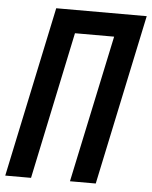

<svg xmlns="http://www.w3.org/2000/svg" viewBox="-53 -757 634 801"><g transform="rotate(5 264.0 -357.0)"><path d="M-1 0 150 -714H529L378 0H270L401 -617H237L107 0Z"/></g></svg>

Font: Noto Sans ExtraCondensed SemiBold
Style: Italic
Weight: 600
Width: 2
Italic angle: -12°
Designer: Monotype Design Team
Foundry: Monotype Imaging Inc.
Version: Version 2.013; ttfautohint (v1.8.4.7-5d5b)